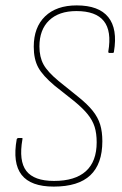

<svg xmlns="http://www.w3.org/2000/svg" viewBox="-20 -683 451 711"><path d="M179 8Q94 8 60 -35.5Q26 -79 42 -168Q44 -172 48 -172H60Q65 -172 63 -167Q49 -87 77.5 -50Q106 -13 180 -13Q258 -13 298 -49Q338 -85 338 -156Q338 -189 330.5 -213Q323 -237 305 -259.5Q287 -282 254 -309L182 -366Q138 -403 121.5 -433.5Q105 -464 105 -510Q105 -582 147 -622.5Q189 -663 264 -663Q346 -663 381 -619.5Q416 -576 402 -492Q402 -487 397 -487H384Q381 -487 381 -492Q394 -568 364.5 -605Q335 -642 263 -642Q198 -642 162 -607.5Q126 -573 126 -511Q126 -472 141 -444.5Q156 -417 197 -383L269 -325Q304 -297 323.5 -272.5Q343 -248 351 -221.5Q359 -195 359 -160Q359 -76 314.5 -34Q270 8 179 8Z"/></svg>

Font: Sofia Sans Condensed Thin
Style: Italic
Weight: 250
Italic angle: -9°
Version: Version 4.100